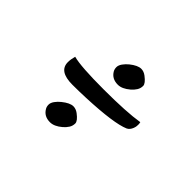

<svg xmlns="http://www.w3.org/2000/svg" viewBox="-93 -710 887 887"><g transform="rotate(45 350.5 -266.5)"><path d="M328.1 -405.3Q322.8 -415 322.8 -427.5Q322.8 -439.9 332.5 -453.6Q342.3 -467.3 356 -478.5Q387.2 -503.4 409.7 -503.4Q426.3 -503.4 441.9 -491.7Q471.7 -469.2 471.7 -453.4Q471.7 -437.5 463.4 -424.3Q455.1 -411.1 442.4 -400.4Q412.1 -374.5 384.8 -374.5Q345.7 -374.5 328.1 -405.3ZM154.3 -326.7Q204.6 -313 353.8 -313Q502.9 -313 580.6 -325.7Q582.5 -318.4 582.5 -313.2Q582.5 -308.1 582 -301.8Q581.5 -295.4 578.1 -286.1Q570.8 -267.1 556.2 -260.3Q498.5 -235.4 324.2 -228Q277.3 -226.1 236.3 -226.1Q147.9 -226.1 147.9 -285.2Q147.9 -303.7 154.3 -326.7ZM229 -61.5Q223.6 -70.8 223.6 -83.3Q223.6 -95.7 233.4 -109.4Q243.2 -123 256.8 -133.8Q288.1 -159.2 310.5 -159.2Q327.1 -159.2 342.8 -147.5Q372.6 -125 372.6 -109.1Q372.6 -93.3 364.3 -80.1Q356 -66.9 342.8 -55.7Q313 -30.3 285.6 -30.3Q246.6 -30.3 229 -61.5Z"/></g></svg>

Font: Molle
Style: Regular
Weight: 400
Italic angle: -22°
Designer: Elena Albertoni
Foundry: Elena Albertoni
Version: Version 1.001; ttfautohint (v0.92) -l 12 -r 12 -G 200 -x 10 